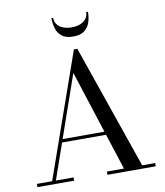

<svg xmlns="http://www.w3.org/2000/svg" viewBox="-101 -1052 975 1135"><g transform="rotate(-10 386.0 -484.5)"><path d="M216 -234.5V-254H540V-234.5ZM405 -764.5 663 -19.5H741V0H451V-19.5H553.5L357 -628L145 -19.5H251V0H31V-19.5H122.5L384.5 -764.5ZM394.5 -840Q349.5 -840 326 -859.5Q302.5 -879 294 -908.8Q285.5 -938.5 285.5 -969H296Q296 -944.5 309.5 -928Q323 -911.5 345.5 -903.2Q368 -895 394.5 -895Q421.5 -895 444.2 -903.2Q467 -911.5 480.5 -928Q494 -944.5 494 -969H505Q505 -938.5 496.2 -908.8Q487.5 -879 463.5 -859.5Q439.5 -840 394.5 -840Z"/></g></svg>

Font: Bodoni Moda SC 11pt
Style: Regular
Weight: 400
Version: Version 2.005